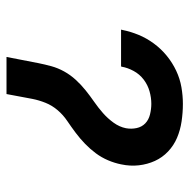

<svg xmlns="http://www.w3.org/2000/svg" viewBox="-16 -566 582 590"><g transform="rotate(90 275.0 -271.0)"><path d="M155 0 174 -98Q178 -118 183.5 -138Q189 -158 199.5 -177Q210 -196 225 -212.5Q240 -229 257.5 -243Q275 -257 293 -269.5Q311 -282 327.5 -296.5Q344 -311 357 -329Q370 -347 374 -367Q377 -384 373.5 -400Q370 -416 359 -426.5Q348 -437 331.5 -441Q315 -445 299 -445Q280 -445 260.5 -439.5Q241 -434 224.5 -421.5Q208 -409 198 -390.5Q188 -372 185 -354L184 -352H71L72 -356Q77 -381 87 -405.5Q97 -430 113.5 -452.5Q130 -475 151.5 -492.5Q173 -510 197.5 -521.5Q222 -533 248 -537.5Q274 -542 299 -542Q326 -542 353 -538Q380 -534 403.5 -524Q427 -514 445.5 -496.5Q464 -479 474.5 -456Q485 -433 488 -406.5Q491 -380 485 -352Q481 -332 472.5 -312Q464 -292 451 -274.5Q438 -257 422 -241.5Q406 -226 388 -212.5Q370 -199 351.5 -186.5Q333 -174 318.5 -157Q304 -140 296 -120Q288 -100 284 -80L269 0Z"/></g></svg>

Font: Lode Term
Style: Bold Italic
Weight: 700
Italic angle: -11°
Monospace: yes
Designer: Belleve Invis
Foundry: Belleve Invis
Version: Version 29.2.0